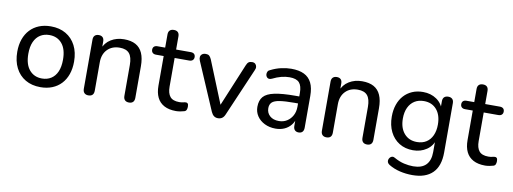

<svg xmlns="http://www.w3.org/2000/svg" viewBox="-64 -1012 4194 1571"><g transform="rotate(10 2032.5 -226.5)"><path d="M280 9Q208 9 155 -22Q102 -53 73 -110Q44 -167 44 -244Q44 -302 60.5 -348.5Q77 -395 108 -428Q139 -461 182.5 -478.5Q226 -496 280 -496Q352 -496 405 -465Q458 -434 487 -377.5Q516 -321 516 -244Q516 -186 499.5 -139Q483 -92 452 -59Q421 -26 377.5 -8.5Q334 9 280 9ZM280 -63Q324 -63 356.5 -84Q389 -105 406.5 -145Q424 -185 424 -244Q424 -332 385 -378Q346 -424 280 -424Q237 -424 204.5 -403.5Q172 -383 154 -343Q136 -303 136 -244Q136 -156 175.5 -109.5Q215 -63 280 -63Z M678 7Q657 7 645 -5Q633 -17 633 -40V-448Q633 -471 645 -482.5Q657 -494 678 -494Q699 -494 710.5 -482.5Q722 -471 722 -448V-366L711 -381Q732 -438 779.5 -467Q827 -496 888 -496Q947 -496 985 -475Q1023 -454 1042 -411Q1061 -368 1061 -302V-40Q1061 -17 1049.5 -5Q1038 7 1016 7Q994 7 982 -5Q970 -17 970 -40V-297Q970 -362 945 -392Q920 -422 865 -422Q801 -422 762.5 -382.5Q724 -343 724 -276V-40Q724 7 678 7Z M1407 9Q1348 9 1308.5 -12Q1269 -33 1249.5 -73Q1230 -113 1230 -171V-417H1166Q1148 -417 1138 -426.5Q1128 -436 1128 -452Q1128 -469 1138 -478Q1148 -487 1166 -487H1230V-596Q1230 -619 1242 -630.5Q1254 -642 1276 -642Q1298 -642 1309.5 -630.5Q1321 -619 1321 -596V-487H1442Q1461 -487 1471 -478Q1481 -469 1481 -452Q1481 -436 1471 -426.5Q1461 -417 1442 -417H1321V-179Q1321 -124 1344 -96Q1367 -68 1420 -68Q1439 -68 1452 -71.5Q1465 -75 1475 -75Q1484 -76 1490.5 -69Q1497 -62 1497 -43Q1497 -29 1492.5 -17.5Q1488 -6 1475 -2Q1463 2 1443 5.5Q1423 9 1407 9Z M1755 7Q1736 7 1722 -3Q1708 -13 1698 -35L1528 -431Q1521 -448 1523 -462Q1525 -476 1536.5 -485Q1548 -494 1568 -494Q1585 -494 1595 -486Q1605 -478 1614 -458L1771 -71H1743L1904 -458Q1912 -478 1922.5 -486Q1933 -494 1952 -494Q1969 -494 1978.5 -485Q1988 -476 1990 -462Q1992 -448 1984 -432L1813 -35Q1804 -13 1789.5 -3Q1775 7 1755 7Z M2233 9Q2183 9 2142.5 -11Q2102 -31 2079.5 -65Q2057 -99 2057 -141Q2057 -195 2084 -226Q2111 -257 2175 -270.5Q2239 -284 2347 -284H2394V-226H2349Q2272 -226 2227.5 -219Q2183 -212 2165 -194.5Q2147 -177 2147 -146Q2147 -107 2174.5 -82Q2202 -57 2250 -57Q2288 -57 2317 -75.5Q2346 -94 2363 -125.5Q2380 -157 2380 -198V-313Q2380 -372 2356 -398.5Q2332 -425 2275 -425Q2242 -425 2207 -416Q2172 -407 2134 -388Q2119 -381 2108 -383.5Q2097 -386 2090.5 -395.5Q2084 -405 2083.5 -416.5Q2083 -428 2088.5 -439Q2094 -450 2108 -455Q2152 -477 2195.5 -486.5Q2239 -496 2277 -496Q2342 -496 2384 -475.5Q2426 -455 2447 -412.5Q2468 -370 2468 -304V-40Q2468 -17 2457 -5Q2446 7 2425 7Q2405 7 2393.5 -5Q2382 -17 2382 -40V-111H2391Q2383 -74 2361 -47Q2339 -20 2306.5 -5.5Q2274 9 2233 9Z M2656 7Q2635 7 2623 -5Q2611 -17 2611 -40V-448Q2611 -471 2623 -482.5Q2635 -494 2656 -494Q2677 -494 2688.5 -482.5Q2700 -471 2700 -448V-366L2689 -381Q2710 -438 2757.5 -467Q2805 -496 2866 -496Q2925 -496 2963 -475Q3001 -454 3020 -411Q3039 -368 3039 -302V-40Q3039 -17 3027.5 -5Q3016 7 2994 7Q2972 7 2960 -5Q2948 -17 2948 -40V-297Q2948 -362 2923 -392Q2898 -422 2843 -422Q2779 -422 2740.5 -382.5Q2702 -343 2702 -276V-40Q2702 7 2656 7Z M3402 189Q3348 189 3297.5 177Q3247 165 3206 140Q3193 132 3188.5 121.5Q3184 111 3186.5 100Q3189 89 3196.5 80.5Q3204 72 3214.5 69.5Q3225 67 3236 74Q3280 99 3320 108Q3360 117 3396 117Q3467 117 3502.5 80.5Q3538 44 3538 -26V-134H3547Q3533 -78 3484.5 -45Q3436 -12 3372 -12Q3306 -12 3257 -42.5Q3208 -73 3181 -127.5Q3154 -182 3154 -254Q3154 -309 3169.5 -353.5Q3185 -398 3213.5 -429.5Q3242 -461 3282 -478.5Q3322 -496 3372 -496Q3437 -496 3485 -463Q3533 -430 3547 -374L3536 -360V-448Q3536 -471 3548 -482.5Q3560 -494 3582 -494Q3603 -494 3615 -482.5Q3627 -471 3627 -448V-38Q3627 75 3569.5 132Q3512 189 3402 189ZM3392 -84Q3437 -84 3469.5 -104.5Q3502 -125 3519.5 -163.5Q3537 -202 3537 -254Q3537 -333 3498 -378.5Q3459 -424 3392 -424Q3347 -424 3314.5 -403.5Q3282 -383 3264 -345Q3246 -307 3246 -254Q3246 -176 3285.5 -130Q3325 -84 3392 -84Z M3975 9Q3916 9 3876.5 -12Q3837 -33 3817.5 -73Q3798 -113 3798 -171V-417H3734Q3716 -417 3706 -426.5Q3696 -436 3696 -452Q3696 -469 3706 -478Q3716 -487 3734 -487H3798V-596Q3798 -619 3810 -630.5Q3822 -642 3844 -642Q3866 -642 3877.5 -630.5Q3889 -619 3889 -596V-487H4010Q4029 -487 4039 -478Q4049 -469 4049 -452Q4049 -436 4039 -426.5Q4029 -417 4010 -417H3889V-179Q3889 -124 3912 -96Q3935 -68 3988 -68Q4007 -68 4020 -71.5Q4033 -75 4043 -75Q4052 -76 4058.5 -69Q4065 -62 4065 -43Q4065 -29 4060.5 -17.5Q4056 -6 4043 -2Q4031 2 4011 5.5Q3991 9 3975 9Z"/></g></svg>

Font: Nunito Medium
Style: Regular
Weight: 500
Designer: Vernon Adams
Foundry: Vernon Adams
Version: Version 3.601